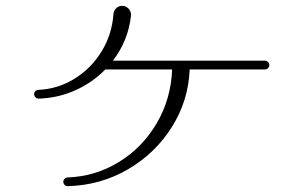

<svg xmlns="http://www.w3.org/2000/svg" viewBox="-20 -723 1040 658"><path d="M197 -100Q197 -106 201.5 -110.5Q206 -115 212 -115Q306 -118 387 -167.5Q468 -217 517 -300.5Q566 -384 570 -485H341Q297 -440 238 -413.5Q179 -387 112 -385Q106 -385 101.5 -389.5Q97 -394 97 -400Q97 -407 101.5 -411Q106 -415 112 -415Q178 -418 235 -453Q292 -488 328 -546.5Q364 -605 369 -676Q370 -687 378.5 -695Q387 -703 399 -703Q411 -703 420 -694Q429 -685 429 -672V-670Q420 -585 367 -515H888Q894 -515 898.5 -510.5Q903 -506 903 -500Q903 -494 898.5 -489.5Q894 -485 888 -485H630Q626 -379 569.5 -288.5Q513 -198 419 -143Q325 -88 212 -85Q206 -85 201.5 -89.5Q197 -94 197 -100Z"/></svg>

Font: GL-CurulMinamoto Light
Style: Regular
Weight: 300
Designer: Eunice (kana); Ryoko NISHIZUKA 西塚涼子 (ideographs); Frank Grießhammer (Latin, Greek & Cyrillic); Wenlong ZHANG
Foundry: Gutenberg Labo; Adobe
Version: Version 1.002